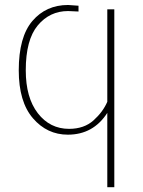

<svg xmlns="http://www.w3.org/2000/svg" viewBox="-20 -526 579 775"><path d="M55.7 -242.2Q55.7 -377 110.8 -441.4Q166 -505.9 254.9 -505.9Q258.8 -505.9 296.9 -502.9V-479.5Q265.6 -481.4 254.9 -481.4Q180.7 -481.4 132.3 -423.3Q84 -365.2 84 -242.2Q84 -131.8 132.8 -68.8Q181.6 -5.9 258.8 -5.9Q319.3 -5.9 357.4 -40Q395.5 -74.2 413.1 -115.2V-488.3H441.4V229.5H413.1V-70.3Q356.4 17.6 253.9 17.6Q169.9 17.6 112.8 -48.8Q55.7 -115.2 55.7 -242.2Z"/></svg>

Font: Gothic A1 Thin
Style: Regular
Weight: 250
Designer: HanYang I&C Co.,Ltd.
Foundry: HanYang I&C Co.,Ltd.
Version: Version 2.50